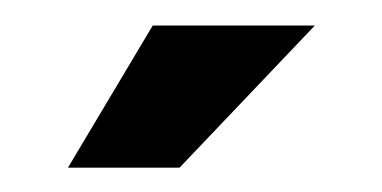

<svg xmlns="http://www.w3.org/2000/svg" viewBox="-20 -734 306 154"><path d="M34.5 -599.5H124L232.5 -713.5H102.5Z"/></svg>

Font: Anybody Condensed Black
Style: Regular
Weight: 900
Width: 3
Designer: Tyler Finck
Foundry: Etcetera Type Company
Version: Version 1.113;gftools[0.9.25]